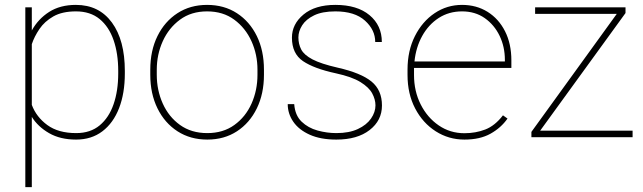

<svg xmlns="http://www.w3.org/2000/svg" viewBox="-20 -558 2617 781"><path d="M487.8 -269.5V-259.3Q487.8 -178.7 464.4 -118.2Q440.9 -57.6 396.5 -23.9Q352.1 9.8 289.6 9.8Q225.1 9.8 179.7 -16.4Q134.3 -42.5 109.4 -82.5V203.1H83V-528.3H109.4V-434.1Q135.3 -481 179.9 -509.5Q224.6 -538.1 288.6 -538.1Q382.8 -538.1 435.3 -466.3Q487.8 -394.5 487.8 -269.5ZM460.9 -259.3V-269.5Q460.9 -339.8 442.1 -394.5Q423.3 -449.2 385.3 -480.5Q347.2 -511.7 289.1 -511.7Q232.9 -511.7 197 -491.2Q161.1 -470.7 140.4 -439.9Q119.6 -409.2 109.4 -378.4V-131.3Q127.9 -82 172.6 -49.3Q217.3 -16.6 290 -16.6Q347.7 -16.6 385.5 -48.1Q423.3 -79.6 442.1 -134.3Q460.9 -189 460.9 -259.3Z M591.3 -253.9V-274.4Q591.3 -352.1 620.6 -411.4Q649.9 -470.7 701.9 -504.4Q753.9 -538.1 822.3 -538.1Q891.6 -538.1 943.6 -504.4Q995.6 -470.7 1024.7 -411.4Q1053.7 -352.1 1053.7 -274.4V-253.9Q1053.7 -176.8 1024.7 -117.2Q995.6 -57.6 943.8 -23.9Q892.1 9.8 823.2 9.8Q754.4 9.8 702.1 -23.9Q649.9 -57.6 620.6 -117.2Q591.3 -176.8 591.3 -253.9ZM617.7 -274.4V-253.9Q617.7 -190.9 642.1 -136.7Q666.5 -82.5 712.4 -49.6Q758.3 -16.6 823.2 -16.6Q887.7 -16.6 933.3 -49.6Q979 -82.5 1003.2 -136.7Q1027.3 -190.9 1027.3 -253.9V-274.4Q1027.3 -336.4 1002.9 -390.4Q978.5 -444.3 932.9 -478Q887.2 -511.7 822.3 -511.7Q757.8 -511.7 712.2 -478Q666.5 -444.3 642.1 -390.4Q617.7 -336.4 617.7 -274.4Z M1507.3 -129.4Q1507.3 -153.3 1494.1 -178Q1481 -202.6 1446.3 -224.1Q1411.6 -245.6 1346.2 -259.8Q1257.8 -278.8 1212.6 -309.3Q1167.5 -339.8 1167.5 -404.8Q1167.5 -460 1214.6 -499Q1261.7 -538.1 1344.2 -538.1Q1433.1 -538.1 1483.2 -496.3Q1533.2 -454.6 1533.2 -387.2H1506.3Q1506.3 -436.5 1464.6 -474.1Q1422.9 -511.7 1344.2 -511.7Q1291 -511.7 1257.8 -495.6Q1224.6 -479.5 1209.2 -455.1Q1193.8 -430.7 1193.8 -405.8Q1193.8 -378.9 1205.3 -356.7Q1216.8 -334.5 1251.2 -316.4Q1285.6 -298.3 1354 -282.7Q1448.7 -261.2 1491.2 -226.3Q1533.7 -191.4 1533.7 -128.9Q1533.7 -67.9 1483.6 -29.1Q1433.6 9.8 1348.1 9.8Q1284.2 9.8 1240 -10Q1195.8 -29.8 1173.1 -62.7Q1150.4 -95.7 1150.4 -134.3H1176.8Q1180.2 -88.9 1206.8 -63.2Q1233.4 -37.6 1271.7 -27.1Q1310.1 -16.6 1348.1 -16.6Q1400.4 -16.6 1435.8 -33.2Q1471.2 -49.8 1489.3 -75.9Q1507.3 -102.1 1507.3 -129.4Z M1869.1 9.8Q1805.2 9.8 1752.4 -23.9Q1699.7 -57.6 1668.7 -116.9Q1637.7 -176.3 1637.7 -252.9V-274.4Q1637.7 -351.6 1667.7 -411.1Q1697.8 -470.7 1748 -504.4Q1798.3 -538.1 1859.4 -538.1Q1918 -538.1 1963.4 -509.8Q2008.8 -481.4 2034.4 -430.7Q2060.1 -379.9 2060.1 -312.5V-281.7H1664.1Q1664.1 -278.3 1664.1 -274.4V-252.9Q1664.1 -187 1691.2 -133.3Q1718.3 -79.6 1764.6 -47.9Q1811 -16.1 1869.1 -16.1Q1914.6 -16.1 1953.9 -31.2Q1993.2 -46.4 2025.9 -88.9L2044.4 -75.7Q2018.1 -38.1 1975.3 -14.2Q1932.6 9.8 1869.1 9.8ZM1859.4 -511.7Q1806.2 -511.7 1764.6 -484.9Q1723.1 -458 1697.5 -411.9Q1671.9 -365.7 1666 -308.1H2033.7V-314.5Q2033.7 -367.7 2012.2 -412.4Q1990.7 -457 1951.7 -484.4Q1912.6 -511.7 1859.4 -511.7Z M2553.2 -26.4V0H2141.6V-21.5L2488.8 -501.5H2156.7V-528.3H2524.4V-504.9L2177.2 -26.4Z"/></svg>

Font: Vazirmatn RD FD Thin
Style: Regular
Weight: 100
Designer: Saber Rastikerdar
Foundry: Saber Rastikerdar
Version: Version 33.003